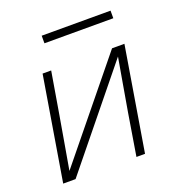

<svg xmlns="http://www.w3.org/2000/svg" viewBox="-125 -796 851 904"><g transform="rotate(-20 300.0 -344.5)"><path d="M39 0 125 -520H168L133 -312Q122 -245 110 -178.5Q98 -112 87 -46L473 -520H535L449 0H406L440 -208Q451 -275 463 -341.5Q475 -408 486 -474L101 0ZM182 -651V-689H527V-651Z"/></g></svg>

Font: Iosevka XLt Ex Obl
Style: Regular
Weight: 200
Width: 7
Italic angle: -9°
Monospace: yes
Designer: Belleve Invis
Foundry: Belleve Invis
Version: Version 32.5.0; ttfautohint (v1.8.4)